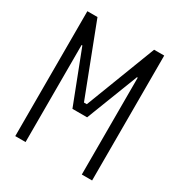

<svg xmlns="http://www.w3.org/2000/svg" viewBox="-158 -763 815 872"><g transform="rotate(30 250.0 -327.5)"><path d="M48 0V-655H101L242 -288H257L398 -655H451V0H397V-508H393L288 -237H211L106 -509H102V0Z"/></g></svg>

Font: TypoPRO Lekton
Style: Regular
Weight: 400
Monospace: yes
Designer: Paolo Mazzetti, Luciano Perondi, Raffaele Flato, Elena Papassissa, Emilio Macchia, Michela Povoleri, Tobias Seemiller, R
Version: Version 34.000